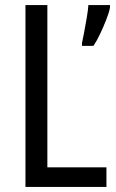

<svg xmlns="http://www.w3.org/2000/svg" viewBox="-20 -734 457 754"><path d="M80 0V-714H166V-77H398V0ZM412 -704Q408 -684 397 -656Q386 -628 373 -600.5Q360 -573 347 -554H302V-565Q305 -579 310.5 -607.5Q316 -636 321 -666Q326 -696 327 -714H412Z"/></svg>

Font: Noto Sans Thai Cond
Style: Regular
Weight: 400
Width: 3
Designer: Monotype Design Team
Foundry: Monotype Imaging Inc.
Version: Version 2.002; ttfautohint (v1.8.4.7-5d5b)